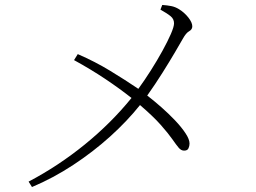

<svg xmlns="http://www.w3.org/2000/svg" viewBox="-20 -752 1040 780"><path d="M631.8 -712.9 639.2 -731.9Q659.2 -730.5 675.5 -727.3Q691.9 -724.1 707 -714.8Q728.5 -701.7 744.9 -681.2Q761.2 -660.6 761.2 -645Q761.2 -632.3 748.5 -625.2Q735.8 -618.2 723.1 -595.2Q713.9 -579.1 691.9 -541.5Q669.9 -503.9 640.1 -456.5Q610.4 -409.2 578.1 -363.8Q605.5 -342.8 635.5 -316.4Q665.5 -290 691.4 -262.7Q717.3 -235.4 733.6 -210.7Q750 -186 750 -168.9Q750 -159.2 745.8 -149.7Q741.7 -140.1 728 -140.1Q715.8 -140.1 706.1 -151.6Q696.3 -163.1 680.2 -186.3Q664.1 -209.5 633.5 -244.1Q603 -278.8 548.8 -325.2Q496.1 -259.3 427 -197Q357.9 -134.8 277.3 -81.8Q196.8 -28.8 109.9 7.8L96.2 -14.2Q216.8 -77.6 324.2 -164.8Q431.6 -252 514.2 -354Q466.8 -391.6 407.7 -431.2Q348.6 -470.7 280.8 -507.8L295.9 -532.2Q366.7 -501.5 428 -464.1Q489.3 -426.8 542 -391.1Q567.4 -425.8 593 -466.3Q618.7 -506.8 639.9 -545.4Q661.1 -584 674.1 -613.8Q687 -643.6 687 -657.2Q687 -674.8 673.3 -686Q659.7 -697.3 631.8 -712.9Z"/></svg>

Font: Source Han Serif CN ExtraLight
Style: Regular
Weight: 250
Designer: Ryoko NISHIZUKA  (kana & ideographs); Frank Grießhammer (Latin, Greek & Cyrillic); Wenlong ZHANG  (bopomofo); Sandoll Co
Foundry: Adobe Systems Incorporated
Version: Version 1.001;PS 1.001;hotconv 16.6.54;makeotf.lib2.5.65590